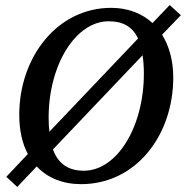

<svg xmlns="http://www.w3.org/2000/svg" viewBox="-20 -711 734 758"><path d="M694 -651 650 -691 582 -620C541 -658 485 -680 419 -680C204 -680 56 -483 56 -258C56 -196 68 -144 90 -103L5 -13L48 27L125 -54C168 -8 229 16 300 16C518 16 664 -178 664 -405C664 -471 648 -529 620 -574ZM172 -246C172 -456 279 -627 409 -627C465 -627 503 -606 525 -559L175 -191C173 -208 172 -226 172 -246ZM311 -37C250 -37 210 -64 189 -121L543 -493C546 -472 548 -448 548 -421C548 -210 442 -37 311 -37Z"/></svg>

Font: Source Serif Pro Semibold
Style: Italic
Weight: 600
Italic angle: -12°
Designer: Frank Grießhammer
Foundry: Adobe Systems Incorporated
Version: Version 3.001;hotconv 1.0.111;makeotfexe 2.5.65597